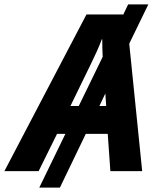

<svg xmlns="http://www.w3.org/2000/svg" viewBox="-80 -780 728 875"><path d="M314 -714H482L504 -760H596L509 -581L568 0H423L411 -170H311L193 75H99L218 -170H180L96 0H-60ZM241 -297H279L388 -521Q387 -540 386.5 -560Q386 -580 386 -601H384Q374 -574 362 -547.5Q350 -521 335 -490ZM404 -297 400 -354 373 -297Z"/></svg>

Font: BC Sans
Style: Bold Italic
Weight: 700
Italic angle: -12°
Designer: Monotype Design Team
Province of B.C.
Foundry: Monotype Imaging Inc.
Version: Version 2.000;GOOG;noto-source:20170915:90ef993387c0